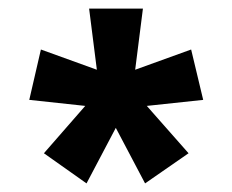

<svg xmlns="http://www.w3.org/2000/svg" viewBox="-20 -782 540 446"><path d="M317 -356 418 -426 321 -536 452 -550 424 -667 294 -620 312 -762H187L205 -620L75 -667L48 -550L178 -536L82 -426L181 -356L249 -485Z"/></svg>

Font: Noto Sans Mono ExtraCondensed ExtraBold
Style: Regular
Weight: 800
Width: 2
Designer: Monotype Design Team
Foundry: Monotype Imaging Inc.
Version: Version 2.014